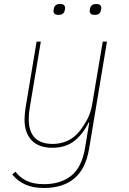

<svg xmlns="http://www.w3.org/2000/svg" viewBox="-20 -723 640 955"><path d="M199 212Q142 212 104 194Q66 176 41 145L57 131Q79 160 112.5 176.5Q146 193 199 193Q282 193 334.5 151Q387 109 403 13L424 -114H421Q392 -55 349 -21.5Q306 12 240 12Q173 12 137.5 -25Q102 -62 102 -129Q102 -143 103.5 -157.5Q105 -172 107 -186L162 -516H183L128 -187Q123 -159 123 -130Q123 -68 153.5 -37.5Q184 -7 243 -7Q278 -7 313 -21.5Q348 -36 377 -72Q393 -92 411.5 -124.5Q430 -157 438 -201L491 -516H512L423 18Q406 118 349 165Q292 212 199 212ZM272 -649Q257 -649 251.5 -654.5Q246 -660 246 -667Q246 -670 246.5 -673Q247 -676 248 -681Q253 -703 278 -703Q293 -703 298.5 -697.5Q304 -692 304 -685Q304 -682 303.5 -679Q303 -676 302 -671Q297 -649 272 -649ZM452 -649Q437 -649 431.5 -654.5Q426 -660 426 -667Q426 -670 426.5 -673Q427 -676 428 -681Q433 -703 458 -703Q473 -703 478.5 -697.5Q484 -692 484 -685Q484 -682 483.5 -679Q483 -676 482 -671Q477 -649 452 -649Z"/></svg>

Font: IBM Plex Mono Thin
Style: Italic
Weight: 100
Italic angle: -9°
Monospace: yes
Designer: Mike Abbink, Paul van der Laan, Pieter van Rosmalen
Foundry: Bold Monday
Version: Version 2.3